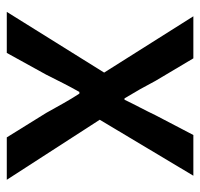

<svg xmlns="http://www.w3.org/2000/svg" viewBox="-32 -558 590 566"><g transform="rotate(90 263.0 -275.0)"><path d="M15 0 194 -287 28 -550H152L218 -439Q230 -416 243 -393Q256 -370 270 -347H274Q285 -370 297 -393Q309 -416 320 -439L378 -550H498L333 -274L510 0H385L313 -116Q299 -141 285 -166Q271 -191 256 -214H251Q238 -191 225.5 -166.5Q213 -142 200 -116L136 0Z"/></g></svg>

Font: Kinto Sans Med
Style: Regular
Weight: 500
Designer: Authors: Ryoko NISHIZUKA  (kana & ideographs); Paul D. Hunt (Latin, Greek & Cyrillic); Wenlong ZHANG  (bopomofo); Sandol
Foundry: Adobe Systems Incorporated, ookami Inc.
Version: Version 0.001